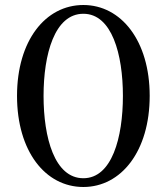

<svg xmlns="http://www.w3.org/2000/svg" viewBox="-20 -736 667 767"><path d="M313 -716C464 -716 578 -573 578 -353C578 -132 464 11 313 11C161 11 48 -132 48 -353C48 -573 161 -716 313 -716ZM154 -353C154 -186 198 -24 313 -24C427 -24 471 -186 471 -353C471 -519 427 -681 313 -681C198 -681 154 -519 154 -353Z"/></svg>

Font: Ortica Linear
Style: Regular
Weight: 400
Designer: Benedetta Bovani
Foundry: Collletttivo
Version: Version 2.000;Glyphs 3.1.2 (3151)